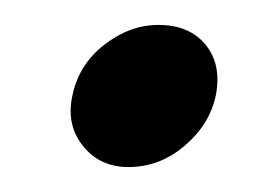

<svg xmlns="http://www.w3.org/2000/svg" viewBox="-20 -127 220 154"><path d="M83 7Q60 7 46.5 -10Q33 -27 38 -50Q43 -75 63.5 -91Q84 -107 107 -107Q132 -107 145 -91Q158 -75 153 -50Q148 -27 128 -10Q108 7 83 7Z"/></svg>

Font: VDS
Style: Bold Italic
Weight: 700
Designer: artmaker
Foundry: artmaker
Version: Version 1.000 2009 initial release